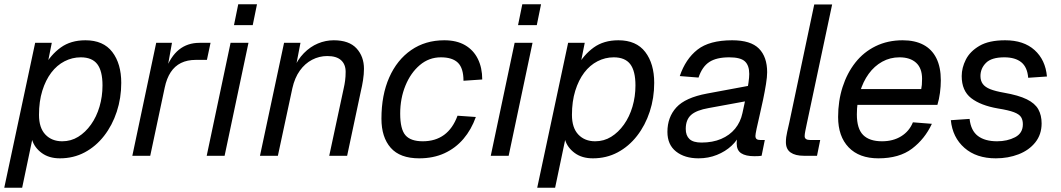

<svg xmlns="http://www.w3.org/2000/svg" viewBox="-28 -731 4980 901"><path d="M-8 150 137 -530H215L191 -410L179 -418Q210 -474 257 -508Q304 -542 373 -542Q457 -542 499 -487Q541 -432 541 -342Q541 -271 520 -207Q499 -143 460.5 -93.5Q422 -44 369.5 -16Q317 12 253 12Q202 12 168 -13Q134 -38 123 -74L76 150ZM264 -68Q305 -68 339 -89Q373 -110 399 -146.5Q425 -183 439 -230.5Q453 -278 453 -330Q453 -398 428.5 -430Q404 -462 351 -462Q311 -462 275 -443.5Q239 -425 212.5 -390Q186 -355 170.5 -305Q155 -255 155 -192Q155 -131 185 -99.5Q215 -68 264 -68Z M593 0 705 -530H779L755 -396L747 -398Q772 -466 812 -498Q852 -530 908 -530H960L943 -450H891Q851 -450 821.5 -435.5Q792 -421 773 -392Q754 -363 745 -320L677 0Z M942 0 1054 -530H1138L1026 0ZM1070 -613 1090 -711H1178L1158 -613Z M1192 0 1305 -530H1382L1356 -395L1348 -404Q1368 -451 1398 -481.5Q1428 -512 1464 -527Q1500 -542 1538 -542Q1610 -542 1645 -504Q1680 -466 1680 -408Q1680 -383 1675.5 -354.5Q1671 -326 1666 -306L1601 0H1517L1585 -317Q1589 -334 1591.5 -353Q1594 -372 1594 -394Q1594 -429 1572.5 -448.5Q1551 -468 1508 -468Q1470 -468 1436.5 -450.5Q1403 -433 1379 -399.5Q1355 -366 1344 -317L1276 0Z M1939 12Q1849 12 1805.5 -37.5Q1762 -87 1762 -174Q1762 -285 1798.5 -367.5Q1835 -450 1901.5 -496Q1968 -542 2057 -542Q2115 -542 2154.5 -519Q2194 -496 2214.5 -454.5Q2235 -413 2235 -358L2147 -352Q2147 -411 2121 -436.5Q2095 -462 2041 -462Q1985 -462 1942 -425.5Q1899 -389 1874.5 -329Q1850 -269 1850 -198Q1850 -125 1874.5 -96.5Q1899 -68 1956 -68Q2015 -68 2056 -98Q2097 -128 2119 -188L2205 -182Q2184 -123 2147 -79.5Q2110 -36 2058 -12Q2006 12 1939 12Z M2275 0 2387 -530H2471L2359 0ZM2403 -613 2423 -711H2511L2491 -613Z M2493 150 2638 -530H2716L2692 -410L2680 -418Q2711 -474 2758 -508Q2805 -542 2874 -542Q2958 -542 3000 -487Q3042 -432 3042 -342Q3042 -271 3021 -207Q3000 -143 2961.5 -93.5Q2923 -44 2870.5 -16Q2818 12 2754 12Q2703 12 2669 -13Q2635 -38 2624 -74L2577 150ZM2765 -68Q2806 -68 2840 -89Q2874 -110 2900 -146.5Q2926 -183 2940 -230.5Q2954 -278 2954 -330Q2954 -398 2929.5 -430Q2905 -462 2852 -462Q2812 -462 2776 -443.5Q2740 -425 2713.5 -390Q2687 -355 2671.5 -305Q2656 -255 2656 -192Q2656 -131 2686 -99.5Q2716 -68 2765 -68Z M3489 -259 3298 -224Q3240 -214 3215 -191.5Q3190 -169 3190 -126Q3190 -95 3207.5 -78.5Q3225 -62 3264 -62Q3316 -62 3356 -79Q3396 -96 3421.5 -127Q3447 -158 3456 -200Q3459 -215 3464.5 -239.5Q3470 -264 3475.5 -291.5Q3481 -319 3484.5 -343.5Q3488 -368 3488 -384Q3488 -424 3467.5 -443Q3447 -462 3394 -462Q3334 -462 3300.5 -440Q3267 -418 3250 -367L3162 -374Q3189 -454 3245 -498Q3301 -542 3408 -542Q3495 -542 3533.5 -503Q3572 -464 3572 -392Q3572 -370 3566.5 -336Q3561 -302 3553 -263.5Q3545 -225 3536.5 -189Q3528 -153 3522.5 -127Q3517 -101 3517 -93Q3517 -83 3522.5 -78.5Q3528 -74 3540 -74H3561L3546 0Q3541 1 3531.5 1.5Q3522 2 3512 2Q3471 2 3450 -12Q3429 -26 3429 -58Q3429 -69 3431.5 -82Q3434 -95 3438 -110L3448 -108Q3434 -74 3405 -47Q3376 -20 3336 -4Q3296 12 3250 12Q3185 12 3144.5 -20Q3104 -52 3104 -112Q3104 -181 3146 -227Q3188 -273 3290 -292L3505 -332Z M3744 0Q3704 0 3682 -15.5Q3660 -31 3660 -64Q3660 -87 3666 -112Q3672 -137 3676 -156L3793 -710H3877L3758 -150Q3754 -131 3751 -116Q3748 -101 3748 -92Q3748 -83 3754.5 -78.5Q3761 -74 3774 -74H3821L3806 0Z M4094 12Q4004 12 3954.5 -39.5Q3905 -91 3905 -182Q3905 -257 3926 -322.5Q3947 -388 3986 -437.5Q4025 -487 4081.5 -514.5Q4138 -542 4208 -542Q4265 -542 4305 -521Q4345 -500 4366 -458Q4387 -416 4387 -354Q4387 -326 4383 -295.5Q4379 -265 4371 -239H3980L3996 -313H4295Q4297 -322 4298 -333Q4299 -344 4299 -361Q4299 -411 4271 -436.5Q4243 -462 4193 -462Q4149 -462 4112 -441.5Q4075 -421 4048.5 -384.5Q4022 -348 4007.5 -299Q3993 -250 3993 -194Q3993 -127 4022.5 -97.5Q4052 -68 4111 -68Q4163 -68 4201 -91.5Q4239 -115 4256 -157L4345 -150Q4312 -79 4252 -33.5Q4192 12 4094 12Z M4645 12Q4554 12 4498 -37Q4442 -86 4434 -167L4522 -173Q4528 -118 4561 -93Q4594 -68 4651 -68Q4699 -68 4735.5 -87Q4772 -106 4772 -148Q4772 -168 4763.5 -181.5Q4755 -195 4730 -204.5Q4705 -214 4655 -222Q4574 -236 4529.5 -270.5Q4485 -305 4485 -374Q4485 -413 4504.5 -451.5Q4524 -490 4568.5 -516Q4613 -542 4689 -542Q4776 -542 4827 -496Q4878 -450 4885 -372L4797 -366Q4793 -416 4764.5 -439Q4736 -462 4685 -462Q4625 -462 4599 -436Q4573 -410 4573 -374Q4573 -352 4584 -337Q4595 -322 4619 -312.5Q4643 -303 4683 -296Q4752 -284 4790.5 -265Q4829 -246 4844.5 -218Q4860 -190 4860 -152Q4860 -100 4830.5 -63Q4801 -26 4752 -7Q4703 12 4645 12Z"/></svg>

Font: Geist
Style: Italic
Weight: 400
Italic angle: -12°
Designer: Basement.studio, Andrés Briganti, Mateo Zaragoza
Foundry: Basement.studio, Vercel, Andrés Briganti, Guido Ferreyra, Mateo Zaragoza
Version: Version 1.500